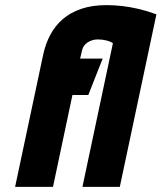

<svg xmlns="http://www.w3.org/2000/svg" viewBox="-20 -730 631 750"><path d="M421 -561 302 0H448L591 -674Q556 -687 522 -695Q488 -703 456.5 -706.5Q425 -710 396 -710Q340 -710 297.5 -695.5Q255 -681 225 -655Q195 -629 176.5 -594Q158 -559 149 -518L39 0H187L263 -359H325L381 -501H293L300 -531Q302 -542 308 -550.5Q314 -559 322.5 -564.5Q331 -570 341 -573Q351 -576 362 -576Q379 -576 395.5 -572Q412 -568 421 -561Z"/></svg>

Font: Advent Pro ExtraBold
Style: Italic
Weight: 800
Italic angle: -12°
Version: Version 3.000